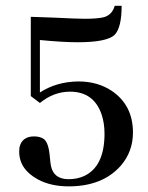

<svg xmlns="http://www.w3.org/2000/svg" viewBox="-20 -581 523 679"><path d="M450.2 -112.3Q450.2 -209 375 -259.8Q325.2 -293 256.8 -293Q179.7 -292 121.1 -253.9V-439.5Q201.2 -431.6 254.9 -431.6Q358.4 -431.6 385.7 -458Q410.2 -484.4 410.2 -560.5H385.7Q377 -529.3 348.6 -520.5Q326.2 -514.6 280.3 -514.6Q252 -514.6 172.9 -518.6Q119.1 -520.5 88.9 -521.5V-241.2L121.1 -216.8Q169.9 -256.8 227.5 -256.8Q312.5 -256.8 339.8 -174.8Q349.6 -144.5 349.6 -108.4Q349.6 8.8 276.4 42Q252 52.7 222.7 52.7Q169.9 52.7 160.2 5.9Q158.2 -3.9 156.2 -26.4Q152.3 -75.2 135.7 -88.9Q122.1 -98.6 100.6 -98.6Q57.6 -98.6 48.8 -59.6Q47.9 -51.8 47.9 -44.9Q47.9 17.6 114.3 53.7Q160.2 78.1 222.7 78.1Q342.8 78.1 407.2 4.9Q450.2 -44.9 450.2 -112.3Z"/></svg>

Font: Abhaya Libre SemiBold
Style: Regular
Weight: 600
Designer: Pushpananda Ekanayake, Sol Matas, Pathum Egodawatta
Foundry: Mooniak
Version: Version 1.050 ; ttfautohint (v1.6)